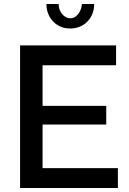

<svg xmlns="http://www.w3.org/2000/svg" viewBox="-20 -936 643 956"><path d="M567 -99V0H80V-710H558V-611H192V-409H509V-316H192V-99ZM330 -845Q352 -845 368.5 -865Q385 -885 388 -916H449Q449 -890 440 -867.5Q431 -845 415 -828.5Q399 -812 377 -803Q355 -794 330 -794Q304 -794 282.5 -803Q261 -812 245 -828.5Q229 -845 220 -867.5Q211 -890 211 -916H272Q272 -887 289.5 -866Q307 -845 330 -845Z"/></svg>

Font: Oxford Sans SemiBold
Style: Regular
Weight: 600
Designer: Matt McInerney, Pablo Impallari, Rodrigo Fuenzalida
Foundry: Matt McInerney, Pablo Impallari, Rodrigo Fuenzalida
Version: Version 3.000g; ttfautohint (v1.5) -l 8 -r 28 -G 28 -x 14 -D